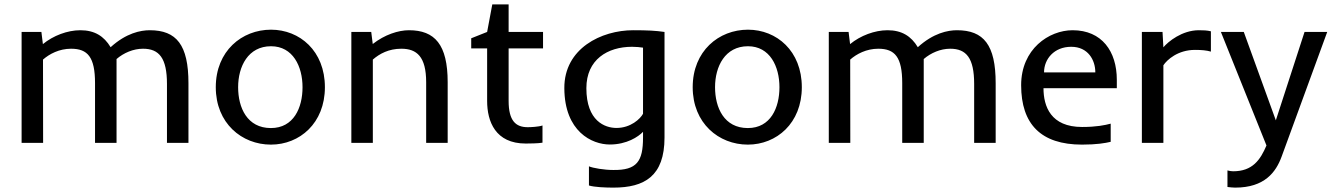

<svg xmlns="http://www.w3.org/2000/svg" viewBox="-20 -649 6048 872"><path d="M509.3 0V-380.9C541.5 -408.7 585.4 -427.7 629.4 -427.7C702.6 -427.7 738.3 -385.7 738.3 -267.6V0H835.9V-271C835.9 -444.8 781.7 -511.7 660.2 -511.7C618.7 -511.7 553.2 -499 482.4 -434.6C452.1 -484.9 409.7 -511.7 344.7 -511.7C286.6 -511.7 221.7 -487.3 174.8 -448.7L168 -503.9H78.1V0H175.8L175.3 -378.4C204.1 -403.8 249 -427.7 302.7 -427.7C378.4 -427.7 411.6 -389.6 411.6 -271.5V0Z M1455.6 -252.9C1455.6 -417.5 1341.3 -514.2 1210.9 -514.2C1078.6 -514.2 960 -417.5 960 -252.9C960 -89.4 1078.1 7.8 1210.4 7.8C1340.8 7.8 1455.6 -89.4 1455.6 -252.9ZM1061.5 -252.9C1061.5 -347.2 1106.9 -439 1210.9 -439C1310.5 -439 1354 -347.2 1354 -252.9C1354 -159.7 1314 -67.4 1210.4 -67.4C1102.5 -67.4 1061.5 -159.7 1061.5 -252.9Z M2013.2 0V-275.4C2013.2 -446.8 1954.6 -511.7 1837.4 -511.7C1789.1 -511.7 1727.1 -491.7 1672.9 -449.2L1666 -503.9H1575.7V0H1673.3V-378.4C1704.1 -405.3 1746.1 -427.7 1802.7 -427.7C1873 -427.7 1915.5 -391.6 1915.5 -275.4V0Z M2192.4 -190.4C2192.4 -97.2 2230 2.9 2367.7 2.9C2382.3 2.9 2427.7 2.4 2443.8 -1V-79.1C2425.8 -72.8 2388.7 -71.3 2377 -71.3C2322.3 -71.3 2290 -100.1 2290 -190.9V-429.2H2446.3V-503.9H2290V-628.9H2215.8L2192.4 -503.9L2120.1 -475.1V-429.2H2192.4Z M2765.1 123C2724.1 123 2672.9 114.3 2654.8 106.4V193.4C2679.7 201.2 2731.4 203.1 2766.1 203.1C2906.7 203.1 2998 151.4 2998 -24.4V-503.9C2957.5 -509.8 2920.9 -511.7 2855.5 -511.7C2711.4 -511.7 2542 -429.2 2543 -248.5C2543.9 -51.3 2668.5 7.3 2749.5 7.3C2826.7 7.3 2878.9 -27.8 2900.4 -50.3V-24.4C2900.4 84 2872.6 124.5 2765.1 123ZM2779.8 -67.9C2727.5 -67.9 2643.1 -99.1 2643.1 -248.5C2643.1 -378.4 2739.3 -436.5 2850.6 -436.5C2866.2 -436.5 2890.6 -434.6 2900.4 -432.6V-132.3C2888.2 -109.4 2844.7 -67.9 2779.8 -67.9Z M3621.6 -252.9C3621.6 -417.5 3507.3 -514.2 3377 -514.2C3244.6 -514.2 3126 -417.5 3126 -252.9C3126 -89.4 3244.1 7.8 3376.5 7.8C3506.8 7.8 3621.6 -89.4 3621.6 -252.9ZM3227.5 -252.9C3227.5 -347.2 3272.9 -439 3377 -439C3476.6 -439 3520 -347.2 3520 -252.9C3520 -159.7 3480 -67.4 3376.5 -67.4C3268.6 -67.4 3227.5 -159.7 3227.5 -252.9Z M4175.3 0V-380.9C4207.5 -408.7 4251.5 -427.7 4295.4 -427.7C4368.7 -427.7 4404.3 -385.7 4404.3 -267.6V0H4502V-271C4502 -444.8 4447.8 -511.7 4326.2 -511.7C4284.7 -511.7 4219.2 -499 4148.4 -434.6C4118.2 -484.9 4075.7 -511.7 4010.7 -511.7C3952.6 -511.7 3887.7 -487.3 3840.8 -448.7L3834 -503.9H3744.1V0H3841.8L3841.3 -378.4C3870.1 -403.8 3915 -427.7 3968.8 -427.7C4044.4 -427.7 4077.6 -389.6 4077.6 -271.5V0Z M4894 7.8C4960.4 7.8 4999.5 1 5024.4 -4.9V-87.4C4999 -80.6 4959.5 -72.3 4894.5 -72.3C4752.4 -72.3 4719.2 -165.5 4719.2 -248.5H5052.2V-286.6C5052.2 -415.5 4984.4 -511.7 4851.6 -511.7C4743.7 -511.7 4617.7 -426.3 4617.7 -262.2C4617.7 -85.4 4707.5 7.8 4894 7.8ZM4845.2 -436.5C4921.4 -436.5 4954.6 -376.5 4954.6 -320.3H4721.7C4721.7 -380.4 4767.1 -436.5 4845.2 -436.5Z M5407.2 -422.4C5436.5 -422.4 5459.5 -420.4 5479.5 -414.6V-506.8C5462.4 -511.2 5444.3 -511.7 5424.8 -511.7C5348.6 -511.7 5285.2 -460 5263.7 -434.1L5259.8 -503.9H5166V0H5263.7V-352.5C5279.8 -377 5329.1 -422.4 5407.2 -422.4Z M5580.6 128.9C5572.8 128.9 5563 127.4 5554.7 125V200.2C5566.9 201.7 5579.1 203.1 5589.8 203.1C5723.6 203.1 5774.9 132.8 5800.8 62L6007.8 -503.9H5904.8L5774.4 -102.5L5628.9 -503.9H5524.9L5731.9 11.7C5704.1 77.1 5668.5 128.9 5580.6 128.9Z"/></svg>

Font: Inder
Style: Regular
Weight: 400
Designer: Irina Smirnova
Foundry: Irina Smirnova
Version: Version 1.001